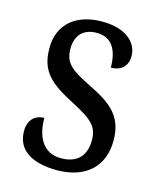

<svg xmlns="http://www.w3.org/2000/svg" viewBox="-90 -610 567 686"><g transform="rotate(15 194.0 -267.5)"><path d="M184 10C289 10 353 -47 353 -144C353 -228 312 -268 223 -311C148 -348 119 -368 119 -422C119 -469 144 -501 196 -501C248 -501 276 -464 276 -394C315 -394 337 -417 337 -452C337 -502 293 -545 204 -545C110 -545 46 -495 46 -405C46 -320 86 -284 180 -236C255 -197 278 -175 278 -126C278 -69 248 -35 187 -35C121 -35 93 -89 93 -159C66 -159 35 -143 35 -95C35 -25 92 10 184 10Z"/></g></svg>

Font: Noto Serif Lao Condensed
Style: Regular
Weight: 400
Width: 3
Designer: Monotype Design Team
Foundry: Monotype Imaging Inc.
Version: Version 2.003